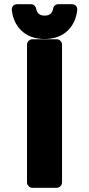

<svg xmlns="http://www.w3.org/2000/svg" viewBox="-20 -865 423 910"><path d="M108 0C108 11 118 25 133 25H249C260 25 274 15 274 0V-654C274 -665 264 -679 249 -679H133C122 -679 108 -669 108 -654ZM191 -680C288 -680 338 -743 346 -817C348 -838 331 -845 321 -845H256C244 -845 234 -837 232 -825C228 -804 218 -791 191 -791C166 -791 155 -804 151 -825C149 -836 139 -845 127 -845H61C40 -845 35 -827 36 -817C44 -743 95 -680 191 -680Z"/></svg>

Font: Falling Sky
Style: Blk
Weight: 900
Designer: Paul D. Hunt
Foundry: Adobe Systems Incorporated
Version: Version 1.02